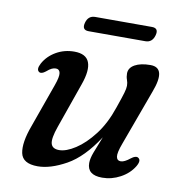

<svg xmlns="http://www.w3.org/2000/svg" viewBox="-73 -690 739 770"><g transform="rotate(10 296.0 -305.0)"><path d="M520.5 -94Q536 -85.5 520.5 -59Q501.5 -27.5 466.2 -8.5Q431 10.5 392.5 10.5Q331.5 10.5 331.5 -38.5Q331.5 -57 341.2 -82.5Q351 -108 367.5 -149.5Q310 -61 245.8 -25.2Q181.5 10.5 130 10.5Q68.5 10.5 60 -31Q51.5 -72.5 78 -144L141.5 -322Q154.5 -358 151.8 -373.2Q149 -388.5 134.5 -388.5Q126 -388.5 117.5 -384.5Q109 -380.5 97 -370Q80.5 -357 71 -362.5Q57 -371 71 -397.5Q88.5 -429.5 122 -448.8Q155.5 -468 195.5 -468Q244 -468 256.2 -436Q268.5 -404 247 -344L182 -159Q164.5 -109.5 170 -89Q175.5 -68.5 203.5 -68.5Q232 -68.5 269.5 -92.8Q307 -117 342.5 -163.2Q378 -209.5 400.5 -276.5Q416 -321 421.5 -339.8Q427 -358.5 427 -369.5Q427 -382 422.8 -393.2Q418.5 -404.5 418.5 -418.5Q418.5 -441.5 442.2 -454.8Q466 -468 505.5 -468Q571.5 -468 532 -364.5L449 -138Q434 -98 436.8 -82.5Q439.5 -67 455 -67Q469.5 -67 493 -86Q510.5 -99.5 520.5 -94ZM217 -589Q225 -619.5 254 -619.5H484.5Q513.5 -619.5 505 -589Q496.5 -558.5 468.5 -558.5H237.5Q209 -558.5 217 -589Z"/></g></svg>

Font: Fraunces 9pt Soft
Style: Italic
Weight: 400
Italic angle: -16°
Version: Version 1.000;[0bf87f6ff]